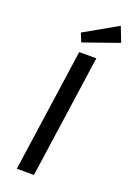

<svg xmlns="http://www.w3.org/2000/svg" viewBox="-178 -1023 741 1085"><g transform="rotate(20 192.5 -480.0)"><path d="M74 0 180 -740H283L177 0ZM172 -795 151 -847 350 -960 385 -870Z"/></g></svg>

Font: Lexend
Style: Italic
Weight: 400
Italic angle: -8.13011°
Designer: Bonnie Shaver-Troup, Thomas Jockin
Foundry: Lexend
Version: Version 1.007